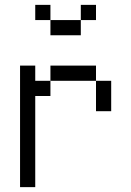

<svg xmlns="http://www.w3.org/2000/svg" viewBox="-20 -770 540 790"><path d="M375 -687.5V-750H312.5V-687.5H187.5V-625H312.5V-687.5ZM62.5 -500Q62.5 -500 62.5 0H125Q125 0 125 -375H187.5V-437.5H125V-500ZM375 -437.5Q375 -437.5 375 -312.5H437.5Q437.5 -312.5 437.5 -437.5ZM187.5 -437.5H375V-500H187.5ZM187.5 -687.5V-750H125V-687.5Z"/></svg>

Font: CalcUnifontExMono
Style: Regular
Weight: 500
Version: Version 15.0.06